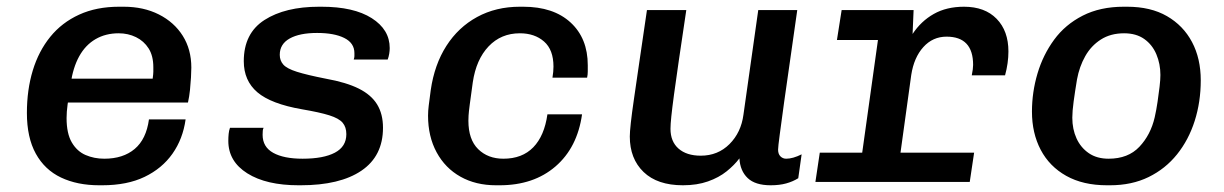

<svg xmlns="http://www.w3.org/2000/svg" viewBox="-20 -541 3640 571"><path d="M275 10Q210 10 161.5 -13Q113 -36 86.5 -84Q60 -132 60 -205Q60 -274 77.5 -331.5Q95 -389 129.5 -431.5Q164 -474 215.5 -497.5Q267 -521 334 -521H348Q407 -521 452.5 -498Q498 -475 523.5 -434.5Q549 -394 549 -340Q549 -329 548 -311Q547 -293 545 -273.5Q543 -254 539 -236H131L188 -275Q184 -252 181 -230Q178 -208 178 -190Q178 -144 193.5 -117.5Q209 -91 234.5 -80Q260 -69 290 -69Q346 -69 380.5 -98Q415 -127 423 -186H532Q524 -128 493 -84Q462 -40 410 -15Q358 10 284 10ZM190 -291 141 -307H434Q436 -321 436 -328Q436 -335 436 -341Q436 -375 422 -397Q408 -419 384.5 -430.5Q361 -442 333 -442Q294 -442 264 -424.5Q234 -407 215.5 -373.5Q197 -340 190 -291Z M868 10Q772 10 715.5 -25.5Q659 -61 659 -122Q659 -133 660 -143Q661 -153 664 -161H764Q762 -157 761.5 -152.5Q761 -148 761 -140Q761 -104 792.5 -86.5Q824 -69 880 -69Q942 -69 976 -87Q1010 -105 1010 -142Q1010 -163 999 -176Q988 -189 959.5 -198Q931 -207 878 -216Q786 -232 745.5 -266.5Q705 -301 705 -359Q705 -442 766.5 -481.5Q828 -521 929 -521H936Q1032 -521 1085.5 -487Q1139 -453 1139 -398Q1139 -390 1137.5 -381Q1136 -372 1133 -364H1032Q1034 -370 1034 -374Q1034 -378 1034 -383Q1034 -413 1004 -428Q974 -443 923 -443Q871 -443 841.5 -426.5Q812 -410 812 -378Q812 -361 822.5 -349Q833 -337 863 -327.5Q893 -318 949 -307Q1010 -296 1047 -277.5Q1084 -259 1101.5 -230.5Q1119 -202 1119 -161Q1119 -77 1055 -33.5Q991 10 874 10Z M1455 10Q1395 10 1349.5 -15.5Q1304 -41 1278.5 -88Q1253 -135 1253 -197Q1253 -211 1255 -227Q1257 -243 1261 -273Q1272 -349 1307.5 -404.5Q1343 -460 1399 -490.5Q1455 -521 1526 -521H1536Q1626 -521 1677 -474Q1728 -427 1728 -347Q1728 -338 1728 -328.5Q1728 -319 1726 -310H1623Q1626 -328 1626 -343Q1626 -393 1598 -417.5Q1570 -442 1526 -442Q1470 -442 1433 -403Q1396 -364 1386 -296Q1380 -253 1377 -230Q1374 -207 1373.5 -197.5Q1373 -188 1373 -182Q1373 -126 1402 -97.5Q1431 -69 1477 -69Q1533 -69 1566 -103Q1599 -137 1608 -201H1711Q1697 -102 1632 -46Q1567 10 1466 10Z M2011 10Q1935 10 1894 -29.5Q1853 -69 1853 -135Q1853 -148 1856 -175.5Q1859 -203 1865.5 -247.5Q1872 -292 1881.5 -357.5Q1891 -423 1904 -511H2021Q2008 -424 1999 -362.5Q1990 -301 1984.5 -260Q1979 -219 1976.5 -195Q1974 -171 1974 -158Q1974 -120 1998 -99Q2022 -78 2064 -78Q2115 -78 2149.5 -112.5Q2184 -147 2191 -200L2235 -511H2351Q2341 -438 2330.5 -367Q2320 -296 2312 -237.5Q2304 -179 2299 -141.5Q2294 -104 2294 -96Q2294 -83 2301 -76Q2308 -69 2318 -69Q2338 -69 2364 -82L2354 -11Q2338 -1 2318 4.5Q2298 10 2272 10Q2226 10 2203.5 -11.5Q2181 -33 2179 -70Q2164 -50 2141 -31.5Q2118 -13 2085.5 -1.5Q2053 10 2011 10Z M2532 0 2591 -422H2469L2483 -511H2697L2694 -440Q2719 -478 2757 -499.5Q2795 -521 2847 -521Q2909 -521 2944 -485Q2979 -449 2979 -388Q2979 -371 2976.5 -353Q2974 -335 2969 -317H2870Q2872 -327 2873 -334.5Q2874 -342 2874 -348Q2874 -432 2795 -432Q2754 -432 2726 -401Q2698 -370 2690 -318L2646 0ZM2405 0 2418 -87H2877L2864 0Z M3272 10Q3201 10 3151 -18Q3101 -46 3075 -95.5Q3049 -145 3049 -209Q3049 -267 3065.5 -322.5Q3082 -378 3115 -423Q3148 -468 3200 -494.5Q3252 -521 3322 -521H3332Q3402 -521 3450.5 -493Q3499 -465 3525 -416Q3551 -367 3551 -302Q3551 -238 3533 -181.5Q3515 -125 3480.5 -82Q3446 -39 3396 -14.5Q3346 10 3281 10ZM3277 -69Q3335 -69 3368.5 -104.5Q3402 -140 3414 -192Q3419 -214 3422.5 -238Q3426 -262 3428.5 -283Q3431 -304 3431 -318Q3431 -351 3419 -379.5Q3407 -408 3383 -425Q3359 -442 3323 -442Q3283 -442 3254 -423.5Q3225 -405 3207.5 -374Q3190 -343 3183 -305Q3177 -269 3173 -239.5Q3169 -210 3169 -191Q3169 -157 3181.5 -129.5Q3194 -102 3218 -85.5Q3242 -69 3277 -69Z"/></svg>

Font: Chivo Mono Medium
Style: Italic
Weight: 500
Italic angle: -8.05°
Monospace: yes
Designer: Hector Gatti
Foundry: Omnibus-Type
Version: Version 1.008